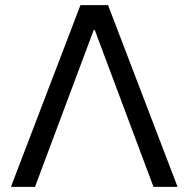

<svg xmlns="http://www.w3.org/2000/svg" viewBox="-20 -727 733 747"><path d="M22.5 0H116.2L380.9 -707L329.1 -610.4H380.9V-707H293ZM577.1 0H670.9L400.4 -707H312.5Z"/></svg>

Font: Wanted Sans Variable
Style: Regular
Weight: 400
Designer: Original Design by Kil Hyung-jin and Kang Hanbin, Wanted Lab, Inc; Hangeul from Source Han Sans by Jang Soo-young and Ka
Foundry: Wanted Lab, Inc.
Version: Version 1.003;Glyphs 3.2 (3227)